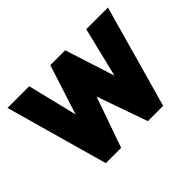

<svg xmlns="http://www.w3.org/2000/svg" viewBox="-108 -701 895 895"><g transform="rotate(-45 340.0 -253.0)"><path d="M9 -506H152L212 -260L291 -506H389L468 -260L528 -506H671L529 0H428L340 -250L252 0H151Z"/></g></svg>

Font: LilGrotesk Bold
Style: Regular
Weight: 700
Designer: BSozoo
Foundry: BSozoo
Version: Version 1.001;PS 001.001;hotconv 1.0.70;makeotf.lib2.5.58329